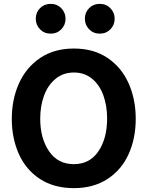

<svg xmlns="http://www.w3.org/2000/svg" viewBox="-20 -965 766 993"><path d="M41 -350Q41 -451 78 -533.5Q115 -616 187.5 -665Q260 -714 362 -714Q464 -714 536 -665.5Q608 -617 645 -534.5Q682 -452 682 -350Q682 -249 645 -167.5Q608 -86 535.5 -39Q463 8 362 8Q259 8 186.5 -39.5Q114 -87 77.5 -168.5Q41 -250 41 -350ZM534 -352Q534 -418 514.5 -472Q495 -526 456 -558Q417 -590 362 -590Q307 -590 267.5 -557.5Q228 -525 208 -471Q188 -417 188 -351Q188 -250 233.5 -183Q279 -116 362 -116Q444 -116 489 -182.5Q534 -249 534 -352ZM419 -868Q419 -901 441 -923Q463 -945 496 -945Q529 -945 551 -922.5Q573 -900 573 -868Q573 -836 551 -813.5Q529 -791 496 -791Q463 -791 441 -813.5Q419 -836 419 -868ZM165 -868Q165 -901 187 -923Q209 -945 242 -945Q275 -945 297 -922.5Q319 -900 319 -868Q319 -836 297 -813.5Q275 -791 242 -791Q209 -791 187 -813.5Q165 -836 165 -868Z"/></svg>

Font: Be Vietnam
Style: Bold
Weight: 700
Designer: Gabriel Lam
Foundry: TypeRant
Version: Version 4.000